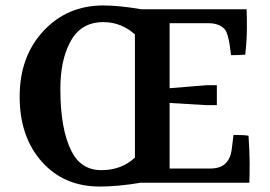

<svg xmlns="http://www.w3.org/2000/svg" viewBox="-20 -716 988 703"><path d="M358 -635Q274 -635 236 -560Q201 -494 201 -390Q201 -242 242 -162Q277 -93 351 -93Q425 -93 474 -139V-590Q424 -635 358 -635ZM601 -99H750Q789 -99 808 -120Q824 -137 828 -166Q832 -195 835 -222Q875 -222 890 -219Q894 -161 894 -118Q894 -75 893 -47H495Q413 -33 345 -33Q214 -33 133 -124Q52 -215 52 -362Q52 -509 139 -602.5Q226 -696 358 -696Q416 -696 498 -682H883Q884 -657 884 -614Q884 -571 878 -516Q858 -514 826 -514Q817 -595 802 -610Q781 -631 744 -631H601V-393L736 -404H774V-331H736L601 -339Z"/></svg>

Font: Halant Semibold
Style: Regular
Weight: 600
Version: Version 1.100;PS 1.0;hotconv 1.0.78;makeotf.lib2.5.61930; tt